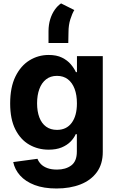

<svg xmlns="http://www.w3.org/2000/svg" viewBox="-20 -869 672 1105"><path d="M305.1 215.8Q231.6 215.8 179.2 195.8Q126.7 175.7 95.8 141.2Q64.9 106.6 56.1 63.7L195.7 44.9Q202 61.5 215.7 75.7Q229.5 89.8 252.4 98.4Q275.4 107 308.6 107Q357.8 107 390 83.2Q422.3 59.4 422.3 3.3V-96.5H415.6Q406 -74.2 385.9 -53.8Q365.8 -33.4 334.8 -20.5Q303.7 -7.6 260 -7.6Q198.7 -7.6 148.5 -36.4Q98.3 -65.1 68.4 -124.1Q38.5 -183.1 38.5 -273.6Q38.5 -366.7 68.9 -428.7Q99.3 -490.6 149.7 -521.7Q200.1 -552.7 260.2 -552.7Q305.8 -552.7 336.8 -537.4Q367.9 -522 387.4 -499Q406.8 -476.1 417 -453.7H422.9V-545.9H571.5V5.7Q571.5 75.1 537.4 121.9Q503.2 168.8 443.2 192.3Q383.1 215.8 305.1 215.8ZM308 -121.5Q362.6 -121.5 392.6 -162.1Q422.7 -202.6 422.7 -274.4Q422.7 -322.4 409.3 -357.8Q396 -393.2 370.5 -412.8Q344.9 -432.4 308 -432.4Q270.6 -432.4 245 -412.2Q219.4 -392 206.4 -356.4Q193.4 -320.8 193.4 -274.4Q193.4 -227.7 206.5 -193.3Q219.6 -158.8 245.3 -140.1Q271 -121.5 308 -121.5ZM259.2 -621.7V-689.5Q259.4 -726.8 268.9 -757.9Q278.5 -789 294.9 -812.5Q311.3 -835.9 331.4 -849.4L407.6 -811.3Q395.1 -790.3 384.7 -757.6Q374.3 -724.8 374.2 -683.8L373 -621.7Z"/></svg>

Font: Inter
Style: Regular
Weight: 400
Designer: Rasmus Andersson
Foundry: rsms
Version: Version 4.000;git-8c9346024